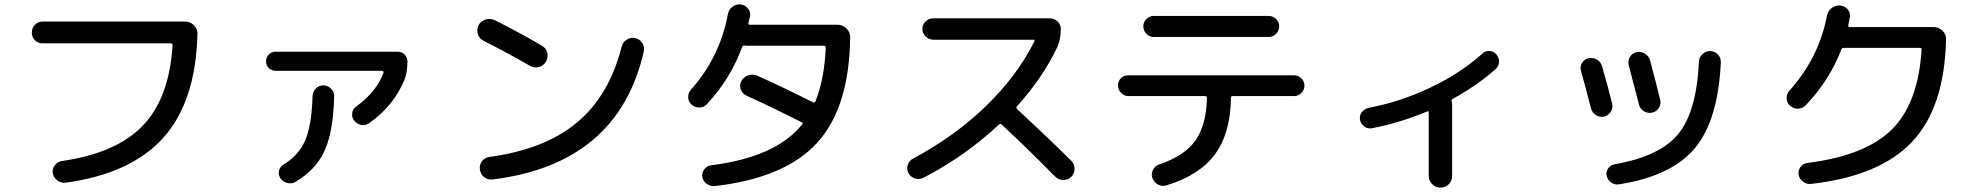

<svg xmlns="http://www.w3.org/2000/svg" viewBox="-20 -808 9040 875"><path d="M174.8 -610.4Q153.3 -610.4 139.2 -624.5Q125 -638.7 125 -659.7Q125 -680.7 139.6 -695.3Q154.3 -710 174.8 -710H823.2Q846.7 -710 863.8 -692.9Q880.9 -675.8 879.9 -653.3Q872.1 -345.7 725.1 -181.2Q578.1 -16.6 280.3 24.4Q258.8 27.3 241.7 14.6Q224.6 2 220.7 -18.6Q216.8 -37.1 229.5 -54.2Q242.2 -71.3 261.7 -74.2Q508.8 -109.4 629.9 -234.4Q751 -359.4 766.6 -601.6Q766.6 -609.4 758.8 -610.4Z M1235.4 -485.4Q1217.8 -485.4 1205.1 -497.6Q1192.4 -509.8 1192.4 -527.8Q1192.4 -545.9 1204.6 -559.1Q1216.8 -572.3 1235.4 -572.3H1793.9Q1811.5 -572.3 1824.2 -559.1Q1836.9 -545.9 1836.9 -528.3Q1836.9 -478.5 1823.2 -444.3Q1773.4 -324.2 1661.1 -246.1Q1644.5 -234.4 1625 -238.8Q1605.5 -243.2 1592.8 -259.8Q1582 -275.4 1585.4 -294.4Q1588.9 -313.5 1605.5 -324.2Q1696.3 -390.6 1727.5 -475.6Q1729.5 -484.4 1721.7 -485.4ZM1404.3 -368.2Q1405.3 -389.6 1418.9 -404.3Q1432.6 -418.9 1454.1 -418.9Q1473.6 -418.9 1488.8 -403.8Q1503.9 -388.7 1502.9 -369.1Q1499 -207 1458.5 -119.6Q1418 -32.2 1325.2 21.5Q1307.6 31.2 1287.6 25.4Q1267.6 19.5 1256.8 2.9Q1247.1 -13.7 1252 -31.7Q1256.8 -49.8 1274.4 -59.6Q1342.8 -101.6 1371.6 -169.9Q1400.4 -238.3 1404.3 -368.2Z M2183.6 -622.1Q2164.1 -631.8 2157.7 -652.3Q2151.4 -672.9 2161.1 -693.4Q2170.9 -711.9 2192.9 -718.8Q2214.8 -725.6 2235.4 -715.8Q2351.6 -657.2 2448.2 -600.6Q2467.8 -589.8 2473.6 -568.8Q2479.5 -547.9 2468.3 -527.8Q2457 -507.8 2436 -502.4Q2415 -497.1 2395.5 -507.8Q2297.9 -564.5 2183.6 -622.1ZM2874 -634.8Q2895.5 -629.9 2906.7 -612.3Q2918 -594.7 2914.1 -574.2Q2797.9 -61.5 2225.6 9.8Q2203.1 12.7 2186.5 -0.5Q2169.9 -13.7 2167 -36.1Q2164.1 -57.6 2176.8 -73.7Q2189.5 -89.8 2210 -92.8Q2462.9 -127 2609.9 -250Q2756.8 -373 2813.5 -596.7Q2818.4 -616.2 2836.4 -627.4Q2854.5 -638.7 2874 -634.8Z M3201.2 -333Q3187.5 -318.4 3167.5 -317.9Q3147.5 -317.4 3131.8 -331.1Q3117.2 -343.8 3116.2 -363.8Q3115.2 -383.8 3128.9 -399.4Q3259.8 -545.9 3296.9 -742.2Q3300.8 -763.7 3316.9 -776.4Q3333 -789.1 3354.5 -788.1Q3374 -786.1 3387.7 -770.5Q3401.4 -754.9 3398.4 -735.4Q3397.5 -730.5 3394.5 -719.2Q3391.6 -708 3390.6 -702.1Q3388.7 -695.3 3398.4 -695.3H3796.9Q3820.3 -695.3 3837.4 -678.7Q3854.5 -662.1 3854.5 -638.7Q3850.6 -316.4 3703.1 -156.2Q3555.7 3.9 3237.3 40Q3217.8 42 3200.7 29.8Q3183.6 17.6 3180.7 -2Q3177.7 -20.5 3189.9 -36.6Q3202.1 -52.7 3220.7 -54.7Q3516.6 -91.8 3635.7 -241.2Q3641.6 -247.1 3632.8 -251Q3494.1 -321.3 3381.8 -372.1Q3363.3 -380.9 3356 -400.4Q3348.6 -419.9 3358.9 -439Q3369.1 -458 3390.6 -464.8Q3412.1 -471.7 3431.6 -462.9Q3553.7 -408.2 3684.6 -341.8Q3691.4 -337.9 3696.3 -345.7Q3737.3 -449.2 3743.2 -590.8Q3743.2 -599.6 3734.4 -599.6H3380.9Q3376 -599.6 3373 -600.6Q3366.2 -601.6 3362.3 -594.7Q3310.5 -450.2 3201.2 -333Z M4188.5 2Q4169.9 11.7 4149.9 5.4Q4129.9 -1 4120.1 -19Q4110.4 -37.1 4116.7 -56.2Q4123 -75.2 4140.6 -85Q4334 -188.5 4475.1 -326.2Q4616.2 -463.9 4694.3 -620.1Q4697.3 -627 4689.5 -627H4233.4Q4213.9 -627 4198.7 -641.6Q4183.6 -656.2 4183.6 -676.3Q4183.6 -696.3 4198.2 -710.4Q4212.9 -724.6 4233.4 -724.6H4764.6Q4784.2 -724.6 4799.3 -710.4Q4814.5 -696.3 4814.5 -675.8Q4814.5 -625 4793.9 -584Q4729.5 -451.2 4614.3 -323.2Q4609.4 -318.4 4615.2 -310.5Q4752.9 -183.6 4862.3 -75.2Q4877 -60.5 4877 -38.6Q4877 -16.6 4861.8 -2Q4846.7 12.7 4825.2 12.2Q4803.7 11.7 4789.1 -2.9Q4653.3 -140.6 4544.9 -240.2Q4539.1 -246.1 4532.2 -240.2Q4377.9 -95.7 4188.5 2Z M5238.3 -735.4H5761.7Q5781.2 -735.4 5795.4 -721.2Q5809.6 -707 5809.6 -688.5Q5809.6 -668.9 5795.9 -654.3Q5782.2 -639.6 5761.7 -639.6H5238.3Q5218.8 -639.6 5204.6 -653.8Q5190.4 -668 5190.4 -688.5Q5190.4 -707 5204.6 -721.2Q5218.8 -735.4 5238.3 -735.4ZM5122.1 -370.1Q5103.5 -370.1 5089.4 -384.3Q5075.2 -398.4 5075.2 -418.5Q5075.2 -438.5 5088.4 -451.7Q5101.6 -464.8 5122.1 -464.8H5877Q5896.5 -464.8 5910.6 -450.7Q5924.8 -436.5 5924.8 -418Q5924.8 -398.4 5910.6 -384.3Q5896.5 -370.1 5877 -370.1H5597.7Q5589.8 -370.1 5589.8 -362.3Q5587.9 -201.2 5517.1 -105Q5446.3 -8.8 5294.9 37.1Q5275.4 43 5256.8 32.7Q5238.3 22.5 5231.4 2Q5225.6 -16.6 5234.4 -34.2Q5243.2 -51.8 5262.7 -58.6Q5378.9 -97.7 5428.2 -168Q5477.5 -238.3 5480.5 -362.3Q5480.5 -370.1 5470.7 -370.1Z M6232.4 -223.6Q6213.9 -219.7 6197.3 -231.9Q6180.7 -244.1 6177.7 -263.2Q6174.8 -282.2 6186.5 -296.9Q6198.2 -311.5 6216.8 -316.4Q6361.3 -343.8 6498.5 -408.7Q6635.7 -473.6 6736.3 -564.5Q6750 -577.1 6769 -575.7Q6788.1 -574.2 6799.8 -559.6Q6812.5 -544.9 6811.5 -525.4Q6810.5 -505.9 6795.9 -493.2Q6713.9 -419.9 6600.6 -357.4Q6593.8 -354.5 6595.7 -344.7Q6597.7 -336.9 6597.7 -333V-5.9Q6597.7 16.6 6582 31.7Q6566.4 46.9 6544.4 46.9Q6522.5 46.9 6506.8 31.2Q6491.2 15.6 6491.2 -5.9V-294.9Q6491.2 -303.7 6483.4 -299.8Q6359.4 -248 6232.4 -223.6Z M7774.4 -575.2Q7795.9 -574.2 7809.6 -559.1Q7823.2 -543.9 7822.3 -523.4Q7809.6 -256.8 7702.6 -130.9Q7595.7 -4.9 7357.4 32.2Q7338.9 35.2 7322.8 23.9Q7306.6 12.7 7301.8 -6.8Q7297.9 -25.4 7309.1 -41Q7320.3 -56.6 7338.9 -59.6Q7543 -94.7 7627.4 -196.3Q7711.9 -297.9 7722.7 -528.3Q7723.6 -547.9 7739.3 -562Q7754.9 -576.2 7774.4 -575.2ZM7230.5 -314.5Q7205.1 -414.1 7184.6 -486.3Q7179.7 -504.9 7189.9 -521.5Q7200.2 -538.1 7219.7 -543Q7239.3 -546.9 7257.3 -536.6Q7275.4 -526.4 7281.2 -505.9Q7309.6 -408.2 7327.1 -335Q7332 -316.4 7320.8 -298.8Q7309.6 -281.2 7290 -276.4Q7270.5 -272.5 7252.9 -283.7Q7235.4 -294.9 7230.5 -314.5ZM7449.2 -332Q7422.9 -434.6 7402.3 -511.7Q7397.5 -530.3 7407.7 -547.9Q7418 -565.4 7438 -570.3Q7458 -575.2 7476.6 -563.5Q7495.1 -551.8 7500 -532.2Q7534.2 -403.3 7545.9 -353.5Q7550.8 -334 7540.5 -316.9Q7530.3 -299.8 7510.3 -294.9Q7490.2 -290 7472.2 -300.8Q7454.1 -311.5 7449.2 -332Z M8210 -329.1Q8196.3 -314.5 8175.3 -313Q8154.3 -311.5 8137.7 -326.2Q8123 -338.9 8122.1 -359.4Q8121.1 -379.9 8134.8 -394.5Q8269.5 -544.9 8305.7 -735.4Q8309.6 -756.8 8326.7 -770.5Q8343.8 -784.2 8365.2 -783.2Q8386.7 -781.2 8400.4 -765.6Q8414.1 -750 8410.2 -728.5Q8409.2 -722.7 8406.7 -710.9Q8404.3 -699.2 8403.3 -693.4Q8401.4 -685.5 8410.2 -684.6H8792Q8815.4 -684.6 8832.5 -668Q8849.6 -651.4 8848.6 -627.9Q8841.8 -318.4 8693.8 -161.6Q8545.9 -4.9 8232.4 30.3Q8212.9 32.2 8196.3 19.5Q8179.7 6.8 8176.8 -12.7Q8173.8 -31.2 8185.5 -47.4Q8197.3 -63.5 8216.8 -65.4Q8480.5 -98.6 8601.1 -217.3Q8721.7 -335.9 8737.3 -582Q8737.3 -589.8 8729.5 -589.8H8381.8Q8374 -589.8 8371.1 -582Q8319.3 -444.3 8210 -329.1Z"/></svg>

Font: Rounded Mgen+ 1m medium
Style: Regular
Weight: 500
Designer: [Source Han Sans]
Ryoko NISHIZUKA  (kana & ideographs); Paul D. Hunt (Latin, Greek & Cyrillic); Wenlong ZHANG  (bopomofo
Version: Version 1.059.20150602